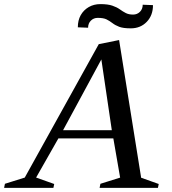

<svg xmlns="http://www.w3.org/2000/svg" viewBox="-57 -915 838 935"><path d="M-37 0 -33 -20 82 -56 54 -33 424 -700 523 -720 633 -33 612 -56 716 -19 712 0H428L432 -20L547 -56L531 -33L492 -258L513 -241H210L237 -258L109 -33L103 -56L207 -19L203 0ZM241 -264 233 -281H506L490 -264L434 -643H446ZM322 -782Q322 -816 336 -841Q350 -866 375 -880.5Q400 -895 432 -895Q468 -895 490 -887.5Q512 -880 526.5 -869.5Q541 -859 555.5 -851.5Q570 -844 591 -844Q611 -844 624.5 -857.5Q638 -871 638 -892L688 -890Q688 -840 657.5 -808.5Q627 -777 580 -777Q543 -777 523.5 -784.5Q504 -792 490.5 -802.5Q477 -813 462 -820.5Q447 -828 419 -828Q399 -828 385.5 -814.5Q372 -801 372 -780Z"/></svg>

Font: Wittgenstein
Style: Italic
Weight: 400
Italic angle: -11°
Designer: Jörg Drees
Foundry: Jörg Drees
Version: Version 1.500